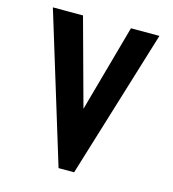

<svg xmlns="http://www.w3.org/2000/svg" viewBox="-108 -815 816 905"><g transform="rotate(15 300.0 -362.5)"><path d="M38.5 -725H185.5L301.5 -300.5L419.5 -725H558.5L336.5 0H260.5Z"/></g></svg>

Font: JuliaMono ExtraBold
Style: Regular
Weight: 800
Monospace: yes
Designer: cormullion
Foundry: corm
Version: Version 0.055; ttfautohint (v1.8.4)